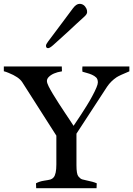

<svg xmlns="http://www.w3.org/2000/svg" viewBox="-21 -983 696 1003"><path d="M408.7 -621.6Q408.7 -627.9 409.7 -635.7H654.8V-610.4Q604 -589.4 588.4 -579.6Q558.1 -559.1 538.6 -530.3L378.4 -284.7V-120.1Q378.4 -73.7 388.4 -61.5Q398.4 -49.3 408 -46.1Q417.5 -43 429.2 -41Q466.3 -33.7 484.4 -25.4L483.4 0H168L167 -25.4Q185.5 -35.6 209.2 -39.1Q232.9 -42.5 242.7 -45.4Q252.4 -48.3 259.3 -56.6Q273.4 -73.2 273.4 -124V-274.4L95.2 -553.7Q77.6 -581.1 23.4 -602.5Q9.3 -608.4 -1 -610.8V-635.7H301.8L302.7 -610.4Q254.4 -603 232.4 -579.6Q224.1 -570.3 224.1 -560.1Q224.1 -549.8 232.9 -532.2Q241.7 -514.6 255.4 -491.9Q269 -469.2 285.6 -443.6Q302.2 -418 317.6 -394.8Q333 -371.6 345.5 -353Q357.9 -334.5 363.3 -325.7Q366.7 -331.1 377.4 -346.7Q388.2 -362.3 402.1 -383.8Q416 -405.3 431.6 -430.2Q447.3 -455.1 460 -479Q490.2 -534.7 490.2 -552.2Q490.2 -569.8 481.2 -578.4Q472.2 -586.9 459.5 -592.5Q446.8 -598.1 432.9 -601.8Q418.9 -605.5 409.7 -608.4ZM230.5 -731.4Q219.2 -731.4 219.2 -744.1Q219.2 -751.5 229.5 -765.1Q239.7 -778.8 259 -804.4Q278.3 -830.1 297.9 -856.4Q348.1 -923.8 359.9 -939.5Q377.4 -962.9 394.5 -962.9Q418.5 -962.9 430.7 -937.5Q434.1 -930.2 434.1 -919.7Q434.1 -909.2 419.7 -896.2Q405.3 -883.3 380.4 -860.4Q355.5 -837.4 331.1 -814.5Q275.4 -763.7 257.1 -747.6Q238.8 -731.4 230.5 -731.4Z"/></svg>

Font: RadleyRegular
Style: Regular
Weight: 400
Designer: vernon adams
Foundry: vernon adams
Version: Version 1.000;PS 001.001;hotconv 1.0.56